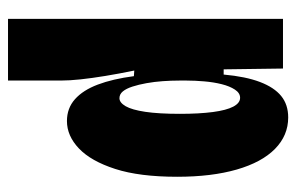

<svg xmlns="http://www.w3.org/2000/svg" viewBox="-150 -576 739 479"><g transform="rotate(-90 219.5 -336.5)"><path d="M166 13Q121 13 87.5 -20Q54 -53 36 -115.5Q18 -178 18 -264Q18 -358 37.5 -418.5Q57 -479 88.5 -509Q120 -539 157 -539Q189 -539 211.5 -519Q234 -499 248 -462Q262 -425 269 -372L283 -371Q275 -410 269.5 -443.5Q264 -477 261 -505Q258 -533 258 -555V-686H412V-253V0H288L286 -148H273Q268 -93 254.5 -57.5Q241 -22 219.5 -4.5Q198 13 166 13ZM215 -107Q227 -107 235.5 -120Q244 -133 249 -153Q254 -173 256 -196.5Q258 -220 258 -240V-259Q258 -279 256.5 -300Q255 -321 251.5 -340.5Q248 -360 243 -375.5Q238 -391 231 -399.5Q224 -408 214 -408Q203 -408 194 -392.5Q185 -377 180 -343.5Q175 -310 175 -257Q175 -209 179.5 -175Q184 -141 193 -124Q202 -107 215 -107Z"/></g></svg>

Font: Bricolage Grotesque 72pt Condensed ExtraBold
Style: Regular
Weight: 800
Width: 3
Designer: Mathieu Triay
Foundry: Atelier Triay
Version: Version 1.001;gftools[0.9.33.dev8+g029e19f]